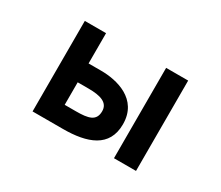

<svg xmlns="http://www.w3.org/2000/svg" viewBox="-103 -757 1206 1049"><g transform="rotate(30 500.0 -232.5)"><path d="M174 53H365C518 53 637 12 637 -133C637 -292 486 -327 387 -327H308V-518H174ZM687 52H826V-518H687ZM378 -66H308V-208H377C452 -208 503 -192 503 -138C503 -76 457 -66 378 -66Z"/></g></svg>

Font: LINE Seed JP App_OTF Bold
Style: Regular
Weight: 700
Designer: LINE & Fontrix & Fontworks
Version: Version 1.009